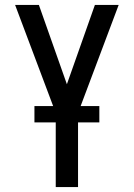

<svg xmlns="http://www.w3.org/2000/svg" viewBox="-20 -755 540 775"><path d="M205 0V-299L41 -735H137L250 -415L363 -735H459L295 -299V0ZM381 -261H119V-327H381Z"/></svg>

Font: Iosevka Custom Medium
Style: Regular
Weight: 500
Monospace: yes
Designer: Belleve Invis
Foundry: Belleve Invis
Version: Version 32.5.0; ttfautohint (v1.8.4)